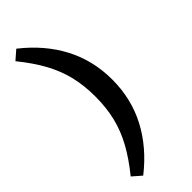

<svg xmlns="http://www.w3.org/2000/svg" viewBox="-288 -755 954 954"><g transform="rotate(-45 188.5 -278.0)"><path d="M185 -278Q185 -356 169 -422Q153 -488 118.5 -551Q84 -614 28 -683L75 -724Q187 -636 245.5 -524Q304 -412 304 -278Q304 -144 245.5 -32Q187 80 75 168L28 127Q84 58 118.5 -5Q153 -68 169 -134Q185 -200 185 -278Z"/></g></svg>

Font: Source Serif 4
Style: Bold
Weight: 700
Designer: Frank Grießhammer
Foundry: Adobe
Version: Version 4.005;hotconv 1.1.0;makeotfexe 2.6.0